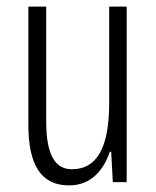

<svg xmlns="http://www.w3.org/2000/svg" viewBox="-20 -552 472 582"><path d="M364 -532H311V-240C311 -103 273 -39 198 -39C146 -39 120 -84 120 -185V-532H66V-173C66 -56 102 10 189 10C257 10 294 -37 313 -92H317L322 0H364Z"/></svg>

Font: Noto Sans Devanagari UI ExtraCondensed Light
Style: Regular
Weight: 300
Width: 2
Designer: Jelle Bosma - Monotype Design Team
Foundry: Monotype Imaging Inc.
Version: Version 2.004